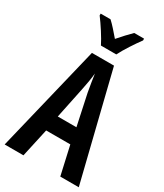

<svg xmlns="http://www.w3.org/2000/svg" viewBox="-228 -1026 954 1115"><g transform="rotate(30 248.5 -468.5)"><path d="M197 -777H300C321 -820 365 -886 394 -925V-937H328C300 -909 280 -888 248 -851C220 -884 192 -916 169 -937H103V-925C134 -884 177 -818 197 -777ZM373 0H497L321 -714H173L0 0H126L168 -191H330ZM267 -501 311 -295H186L229 -502C238 -544 245 -586 248 -619C253 -585 259 -544 267 -501Z"/></g></svg>

Font: Noto Sans Myanmar ExtraCondensed SemiBold
Style: Regular
Weight: 600
Width: 2
Designer: Monotype Design Team
Foundry: Monotype Imaging Inc.
Version: Version 2.107